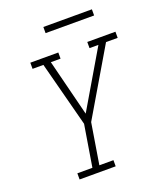

<svg xmlns="http://www.w3.org/2000/svg" viewBox="-161 -1009 948 1115"><g transform="rotate(-20 312.5 -452.0)"><path d="M136 0V-38H229L271 -295L166 -697H99V-735H272V-697H212L300 -347L506 -697H451V-735H625V-697H553L313 -290L272 -38H359V0ZM541 -866H241V-904H541Z"/></g></svg>

Font: Iosevka Etoile XLtObl
Style: Regular
Weight: 200
Italic angle: -9°
Designer: Belleve Invis
Foundry: Belleve Invis
Version: Version 15.5.2; ttfautohint (v1.8.4)